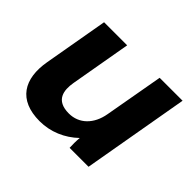

<svg xmlns="http://www.w3.org/2000/svg" viewBox="-123 -695 882 882"><g transform="rotate(45 318.0 -254.5)"><path d="M217 11C287 11 352 -17 402 -65C400 -44 400 -18 401 0H524L615 -520H466L415 -233C402 -157 353 -109 287 -109C200 -109 194 -169 203 -223L255 -520H105L50 -206C27 -76 79 11 217 11Z"/></g></svg>

Font: Fixel Display 20240404
Style: Bold Italic
Weight: 700
Italic angle: -10°
Designer: AlfaBravo + MacPaw
Foundry: Kyrylo Tkachov, Marchela Mozhyna, Serhii Makarenko, Maria Weinstein, Zakhar Kryvoshyya
Version: Version 1.211;Glyphs 3.2 (3225)